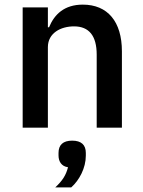

<svg xmlns="http://www.w3.org/2000/svg" viewBox="-20 -552 620 830"><path d="M78 0V-520H187V-434H192C215 -490 258 -532 338 -532C445 -532 507 -459 507 -330V0H398V-316C398 -397 365 -438 300 -438C272 -438 243 -431 222 -416C201 -401 187 -379 187 -348V0ZM292 56C331 56 351 74 351 109V121C351 174 323 227 288 258H219C250 229 265 206 274 171C245 167 233 145 233 120V109C233 74 253 56 292 56Z"/></svg>

Font: Plexus Sans Medium
Style: Regular
Weight: 500
Version: Version 2.001;PS 002.001;hotconv 1.0.70;makeotf.lib2.5.58329